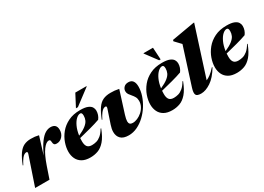

<svg xmlns="http://www.w3.org/2000/svg" viewBox="-13 -1489 3089 2247"><g transform="rotate(-30 1532.0 -366.0)"><path d="M141 -382.5Q152 -414 131 -414Q119 -414 104 -406.5Q89 -399 69.8 -374.8Q50.5 -350.5 24 -299L18 -302Q52 -388.5 85.8 -436.8Q119.5 -485 160 -504.5Q200.5 -524 253.5 -524Q287.5 -524 308.5 -521.5Q329.5 -519 360 -512L287.5 -278Q333.5 -376.5 373.5 -430.5Q413.5 -484.5 449.8 -505.8Q486 -527 521 -527Q601.5 -527 601.5 -446.5Q601.5 -394.5 569.5 -359Q537.5 -323.5 492 -323.5Q469 -323.5 459.5 -334Q450 -344.5 449 -366Q448.5 -387.5 443.2 -394.8Q438 -402 426 -402Q390.5 -402 347 -344Q303.5 -286 259 -156.5L205.5 0H11.5Z M1030.5 -219Q993.5 -121.5 949.5 -71Q905.5 -20.5 856.5 -2.8Q807.5 15 753.5 15Q685.5 15 642.8 -10Q600 -35 580 -77.2Q560 -119.5 560 -171Q560 -227.5 581.5 -289.5Q603 -351.5 647 -405.5Q691 -459.5 759.2 -493.2Q827.5 -527 921 -527Q987 -527 1022.5 -512.2Q1058 -497.5 1071.5 -474.5Q1085 -451.5 1085 -427.5Q1085 -369 1049.5 -323Q994.5 -303 915.8 -282Q837 -261 760.5 -242.5Q759 -221 759 -198.5Q759 -149.5 778 -125.5Q797 -101.5 840.5 -101.5Q870.5 -101.5 900.8 -109.8Q931 -118 961.8 -143.2Q992.5 -168.5 1022.5 -219ZM903 -492Q877 -492 848.2 -465.8Q819.5 -439.5 796.5 -390.2Q773.5 -341 764 -273Q831 -303 866.2 -331Q901.5 -359 914.5 -387.8Q927.5 -416.5 927.5 -448.5Q927.5 -473.5 921 -482.8Q914.5 -492 903 -492ZM891.5 -569 977 -732H1128V-727L918 -569Z M1653 -423Q1653 -366 1632.8 -304.8Q1612.5 -243.5 1576.5 -186.5Q1540.5 -129.5 1492.2 -84Q1444 -38.5 1387.8 -11.8Q1331.5 15 1271.5 15Q1198.5 15 1164.5 -19.2Q1130.5 -53.5 1130.5 -109.5Q1130.5 -150 1147 -198L1209 -382.5Q1219.5 -414 1199 -414Q1187 -414 1172 -406.5Q1157 -399 1137.8 -374.8Q1118.5 -350.5 1092 -299L1086 -302Q1120 -388 1153.2 -436.2Q1186.5 -484.5 1228.8 -504.2Q1271 -524 1331 -524Q1363 -524 1386 -521.8Q1409 -519.5 1444 -512.5L1350 -216Q1334 -164 1334 -136Q1334 -88 1383.5 -88Q1414.5 -88 1448 -102.2Q1481.5 -116.5 1510.5 -142Q1539.5 -167.5 1557.5 -201.8Q1575.5 -236 1575.5 -275.5Q1575.5 -307.5 1562.8 -330.2Q1550 -353 1533.2 -371.8Q1516.5 -390.5 1503.8 -409.2Q1491 -428 1491 -452Q1491 -481.5 1512.5 -504.2Q1534 -527 1573.5 -527Q1613.5 -527 1633.2 -500.2Q1653 -473.5 1653 -423Z M2137 -219Q2100 -121.5 2056 -71Q2012 -20.5 1963 -2.8Q1914 15 1860 15Q1792 15 1749.2 -10Q1706.5 -35 1686.5 -77.2Q1666.5 -119.5 1666.5 -171Q1666.5 -227.5 1688 -289.5Q1709.5 -351.5 1753.5 -405.5Q1797.5 -459.5 1865.8 -493.2Q1934 -527 2027.5 -527Q2093.5 -527 2129 -512.2Q2164.5 -497.5 2178 -474.5Q2191.5 -451.5 2191.5 -427.5Q2191.5 -369 2156 -323Q2101 -303 2022.2 -282Q1943.5 -261 1867 -242.5Q1865.5 -221 1865.5 -198.5Q1865.5 -149.5 1884.5 -125.5Q1903.5 -101.5 1947 -101.5Q1977 -101.5 2007.2 -109.8Q2037.5 -118 2068.2 -143.2Q2099 -168.5 2129 -219ZM2009.5 -492Q1983.5 -492 1954.8 -465.8Q1926 -439.5 1903 -390.2Q1880 -341 1870.5 -273Q1937.5 -303 1972.8 -331Q2008 -359 2021 -387.8Q2034 -416.5 2034 -448.5Q2034 -473.5 2027.5 -482.8Q2021 -492 2009.5 -492ZM2036 -569H2016L1898.5 -727V-732H2026.5Z M2347.5 -597.5 2271.5 -677.5 2275.5 -694 2580.5 -747H2591.5L2380 -87.5Q2406.5 -98.5 2438.2 -122Q2470 -145.5 2509 -189.5L2515.5 -185.5Q2452 -78.5 2381.2 -31.8Q2310.5 15 2249.5 15Q2192.5 15 2180.5 -11Q2168.5 -37 2188 -98.5Z M3009.5 -219Q2972.5 -121.5 2928.5 -71Q2884.5 -20.5 2835.5 -2.8Q2786.5 15 2732.5 15Q2664.5 15 2621.8 -10Q2579 -35 2559 -77.2Q2539 -119.5 2539 -171Q2539 -227.5 2560.5 -289.5Q2582 -351.5 2626 -405.5Q2670 -459.5 2738.2 -493.2Q2806.5 -527 2900 -527Q2966 -527 3001.5 -512.2Q3037 -497.5 3050.5 -474.5Q3064 -451.5 3064 -427.5Q3064 -369 3028.5 -323Q2973.5 -303 2894.8 -282Q2816 -261 2739.5 -242.5Q2738 -221 2738 -198.5Q2738 -149.5 2757 -125.5Q2776 -101.5 2819.5 -101.5Q2849.5 -101.5 2879.8 -109.8Q2910 -118 2940.8 -143.2Q2971.5 -168.5 3001.5 -219ZM2882 -492Q2856 -492 2827.2 -465.8Q2798.5 -439.5 2775.5 -390.2Q2752.5 -341 2743 -273Q2810 -303 2845.2 -331Q2880.5 -359 2893.5 -387.8Q2906.5 -416.5 2906.5 -448.5Q2906.5 -473.5 2900 -482.8Q2893.5 -492 2882 -492Z"/></g></svg>

Font: Newsreader 72pt ExtraBold
Style: Italic
Weight: 800
Italic angle: -17°
Designer: Hugues Gentile
Foundry: Production Type
Version: Version 1.003; ttfautohint (v1.8.3)